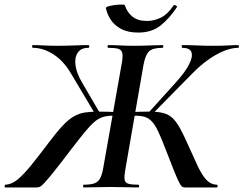

<svg xmlns="http://www.w3.org/2000/svg" viewBox="-55 -823 1069 843"><path d="M312 0Q310 0 310 -6Q310 -12 312 -12Q343 -12 359.5 -18Q376 -24 384.5 -40Q393 -56 398 -84L480 -547Q485 -576 482 -590Q479 -604 465 -608.5Q451 -613 421 -613Q417 -613 417 -619Q417 -625 421 -625Q446 -625 474 -623.5Q502 -622 533 -622Q570 -622 602.5 -623.5Q635 -625 658 -625Q662 -625 662 -619Q662 -613 658 -613Q615 -613 599 -597Q583 -581 575 -538L495 -77Q490 -49 492 -35Q494 -21 508 -16.5Q522 -12 552 -12Q556 -12 556 -6Q556 0 552 0Q526 0 495 -1Q464 -2 428 -2Q396 -2 366 -1Q336 0 312 0ZM-32 0Q-35 0 -34.5 -6Q-34 -12 -32 -12Q-4 -13 22.5 -35Q49 -57 81.5 -97Q114 -137 156 -193Q192 -241 218.5 -269.5Q245 -298 268.5 -311.5Q292 -325 317.5 -329Q343 -333 378 -333Q416 -333 477 -330L475 -312Q465 -313 456.5 -314Q448 -315 440 -315Q415 -315 396 -309Q377 -303 358.5 -287Q340 -271 315.5 -241Q291 -211 255 -164Q208 -102 181 -68.5Q154 -35 140.5 -20.5Q127 -6 120.5 -3Q114 0 106 0ZM366 -317 255 -503Q223 -557 178.5 -585Q134 -613 90 -613Q86 -613 86 -619Q86 -625 89 -625Q112 -625 136 -623.5Q160 -622 200 -622Q237 -622 271 -623.5Q305 -625 333 -625Q337 -625 337 -619Q337 -613 333 -613Q301 -613 286.5 -592Q272 -571 276.5 -536.5Q281 -502 305 -461L384 -326ZM757 0Q750 0 744.5 -3.5Q739 -7 731 -23Q723 -39 708.5 -74.5Q694 -110 670 -173Q652 -220 638.5 -248Q625 -276 611 -290.5Q597 -305 580 -310Q563 -315 538 -315Q529 -315 521 -314Q513 -313 502 -312V-330Q564 -333 599 -333Q635 -333 659 -327.5Q683 -322 700.5 -306.5Q718 -291 734.5 -261.5Q751 -232 772 -184Q796 -130 814 -92Q832 -54 851 -33.5Q870 -13 896 -12Q901 -12 900.5 -6Q900 0 897 0ZM609 -317 595 -326 717 -461Q756 -504 774 -538Q792 -572 786 -592.5Q780 -613 745 -613Q743 -613 743 -619Q743 -625 745 -625Q777 -625 810.5 -623.5Q844 -622 880 -622Q921 -622 945.5 -623.5Q970 -625 991 -625Q994 -625 994 -619Q994 -613 991 -613Q948 -613 893.5 -582.5Q839 -552 787 -498ZM552 -680Q506 -680 476 -696.5Q446 -713 430.5 -737.5Q415 -762 410 -787Q409 -792 421.5 -795.5Q434 -799 450 -801Q466 -803 479 -803Q492 -803 493 -800Q503 -769 526.5 -750Q550 -731 590 -731Q621 -731 651 -745.5Q681 -760 707 -799Q710 -803 717 -799Q724 -795 722 -792Q689 -742 650 -711Q611 -680 552 -680Z"/></svg>

Font: Cormorant Garamond Light
Style: Italic
Weight: 300
Italic angle: -10°
Designer: Christian Thalmann (Catharsis Fonts)
Foundry: Catharsis Fonts
Version: Version 4.001